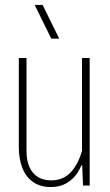

<svg xmlns="http://www.w3.org/2000/svg" viewBox="-20 -749 442 775"><path d="M342 -515V0H315L312 -81H308Q292 -41 260.5 -17.5Q229 6 185 6Q143 6 114 -14Q85 -34 70.5 -70.5Q56 -107 56 -155V-515H87V-140Q87 -101 99 -74.5Q111 -48 133 -34.5Q155 -21 186 -21Q236 -21 266 -54Q296 -87 311 -140V-515ZM187 -593 120 -729H152L219 -593Z"/></svg>

Font: Hubot Sans Condensed ExtraLight
Style: Regular
Weight: 200
Width: 3
Designer: Deni Anggara
Foundry: GitHub, Inc., Subsidiary of Microsoft Corporation
Version: Version 2.000